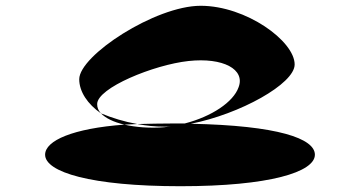

<svg xmlns="http://www.w3.org/2000/svg" viewBox="-20 -888 1182 664"><path d="M136 -353C136 -293 294 -244 604 -244C912 -244 1069 -293 1069 -353C1069 -409 941 -454 640 -460C809 -493 999 -598 999 -665C999 -746 831 -868 674 -868C517 -868 254 -696 254 -614C254 -571 283 -528 329 -496C320 -506 316 -516 316 -528C316 -584 512 -664 632 -677C752 -690 829 -648 805 -586C787 -535 712 -485 619 -461H579C537 -461 494 -460 455 -459C487 -453 517 -450 548 -450C555 -450 564 -450 571 -451L548 -448C498 -444 449 -448 410 -457C233 -444 136 -402 136 -353ZM329 -496C346 -479 372 -466 410 -457C425 -458 440 -458 455 -459C410 -467 368 -480 329 -496Z"/></svg>

Font: Ampere
Style: UltExt
Weight: 400
Version: Version 1